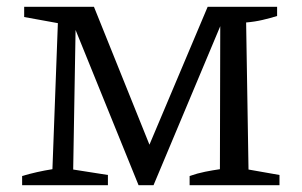

<svg xmlns="http://www.w3.org/2000/svg" viewBox="-20 -544 886 564"><path d="M710 -46 801 -30V0H537V-27Q560 -35 582.5 -39.5Q605 -44 626 -47L627 -467L431 0H387L202 -456L195 -46L297 -30V0H45V-27Q89 -40 134 -47L150 -476L51 -494V-524H256L419 -119L590 -524H794V-497Q775 -491 751.5 -485.5Q728 -480 703 -478Z"/></svg>

Font: Piazzolla SC
Style: Regular
Weight: 400
Designer: Juan Pablo del Peral
Foundry: Huerta Tipografica
Version: Version 1.330